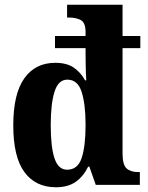

<svg xmlns="http://www.w3.org/2000/svg" viewBox="-20 -780 624 810"><path d="M216 10Q130 10 83 -54Q36 -118 36 -251Q36 -384 82.5 -449.5Q129 -515 213 -515Q262 -515 291.5 -494.5Q321 -474 339 -441H344Q343 -450 342.5 -468.5Q342 -487 341.5 -509Q341 -531 341 -549V-577H212V-628H341V-644Q341 -685 320.5 -695.5Q300 -706 271 -706H263V-760H497V-628H572V-577H497V-132Q497 -85 514 -69.5Q531 -54 563 -54H570V0H384L357 -77H352Q332 -36 299.5 -13Q267 10 216 10ZM263 -64Q308 -64 324.5 -113.5Q341 -163 341 -253Q341 -340 324.5 -392Q308 -444 264 -444Q226 -444 210 -393Q194 -342 194 -252Q194 -160 210 -112Q226 -64 263 -64Z"/></svg>

Font: Noto Serif Bengali Condensed ExtraBold
Style: Regular
Weight: 800
Width: 3
Designer: Juan Bruce, Universal Thirst, Indian Type Foundry and the Monotype Design Team.
Foundry: Monotype Imaging Inc.
Version: Version 2.003; ttfautohint (v1.8.4.7-5d5b)